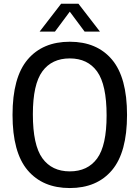

<svg xmlns="http://www.w3.org/2000/svg" viewBox="-20 -966 724 996"><path d="M45 -370Q45 -564.5 123.2 -657Q201.5 -749.5 342 -749.5Q482.5 -749.5 560.8 -657Q639 -564.5 639 -370Q639 -175.5 560.8 -83Q482.5 9.5 342 9.5Q201.5 9.5 123.2 -83Q45 -175.5 45 -370ZM533 -367Q533 -526.5 484 -594.8Q435 -663 342 -663Q249 -663 199.8 -595.8Q150.5 -528.5 150.5 -373Q150.5 -213.5 199.8 -145.2Q249 -77 342 -77Q435 -77 484 -144.2Q533 -211.5 533 -367ZM498.5 -802H419L342 -905.5L265 -802H185.5L297 -946.5H387Z"/></svg>

Font: Encode Sans Semi Condensed Medium
Style: Regular
Weight: 500
Width: 4
Designer: Multiple Designers
Foundry: Impallari Type
Version: Version 2.000